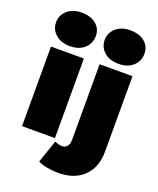

<svg xmlns="http://www.w3.org/2000/svg" viewBox="-181 -929 1022 1240"><g transform="rotate(20 330.0 -308.5)"><path d="M50 0V-547H276V0ZM163 -591Q101 -591 64 -624Q27 -657 27 -706Q27 -755 64 -788Q101 -821 163 -821Q225 -821 262 -790Q299 -759 299 -710Q299 -658 262 -624.5Q225 -591 163 -591ZM371 204Q331 204 294.5 197Q258 190 232 177L286 20Q310 33 337 33Q357 33 370.5 18Q384 3 384 -30V-547H610V-28Q610 78 547 141Q484 204 371 204ZM497 -591Q435 -591 398 -624Q361 -657 361 -706Q361 -755 398 -788Q435 -821 497 -821Q559 -821 596 -790Q633 -759 633 -710Q633 -658 596 -624.5Q559 -591 497 -591Z"/></g></svg>

Font: MOST Montserrat Black
Style: Regular
Weight: 900
Designer: Julieta Ulanovsky
Foundry: Julieta Ulanovsky
Version: Version 8.000;March 11, 2024;FontCreator 15.0.0.2926 64-bit